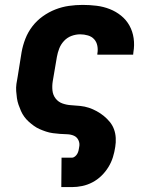

<svg xmlns="http://www.w3.org/2000/svg" viewBox="-20 -548 640 783"><path d="M230 215 231 95H273Q280 95 286 90Q292 85 295.5 78.5Q299 72 300.5 65Q302 58 303 51Q306 37 300 24Q294 11 281.5 5.5Q269 0 254 -0.5Q239 -1 224.5 -2Q210 -3 195.5 -5Q181 -7 167.5 -11.5Q154 -16 141.5 -21.5Q129 -27 118 -35Q107 -43 97 -52Q87 -61 79 -72Q71 -83 65.5 -95.5Q60 -108 55.5 -121Q51 -134 49 -148Q47 -162 46 -176.5Q45 -191 47 -206Q49 -221 52 -235L68 -335Q73 -363 83.5 -390Q94 -417 112 -440.5Q130 -464 154.5 -481.5Q179 -499 206 -509.5Q233 -520 261 -524Q289 -528 317 -528Q346 -528 374 -524.5Q402 -521 427.5 -511Q453 -501 474 -484Q495 -467 508 -443.5Q521 -420 525 -392Q529 -364 524 -335L523 -325H377V-329Q380 -345 377 -361Q374 -377 364 -388Q354 -399 338.5 -403.5Q323 -408 307 -408Q289 -408 271.5 -401.5Q254 -395 241 -381Q228 -367 221.5 -350Q215 -333 212 -316L195 -216Q192 -197 194 -178.5Q196 -160 207 -146Q218 -132 235 -126Q252 -120 270 -119Q288 -118 307 -116Q326 -114 342.5 -108.5Q359 -103 374.5 -94.5Q390 -86 403.5 -75Q417 -64 428 -50.5Q439 -37 445 -20.5Q451 -4 452 14.5Q453 33 450 51Q447 72 440.5 93Q434 114 422 133.5Q410 153 393.5 169Q377 185 357 195.5Q337 206 315.5 210.5Q294 215 273 215Z"/></svg>

Font: Iosevka Aile Heavy Oblique
Style: Regular
Weight: 900
Italic angle: -9°
Designer: Belleve Invis
Foundry: Belleve Invis
Version: Version 31.1.0; ttfautohint (v1.8.4)